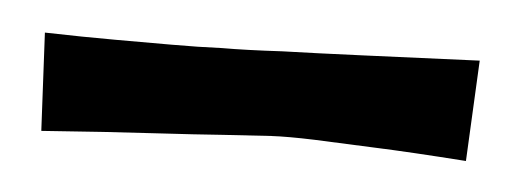

<svg xmlns="http://www.w3.org/2000/svg" viewBox="-25 -409 509 189"><g transform="rotate(5 229.0 -315.0)"><path d="M14.6 -358.4Q52.7 -357.4 84.5 -357.4Q116.2 -357.4 139.6 -357.4Q167 -357.4 189.5 -358.4Q212.9 -358.4 249 -360.4Q280.3 -361.3 327.6 -363.3Q375 -365.2 443.4 -368.2L438.5 -268.6Q383.8 -272.5 347.2 -273.9Q310.5 -275.4 288.1 -276.4Q261.7 -277.3 245.1 -276.4Q228.5 -275.4 198.2 -273.4Q172.9 -271.5 129.4 -269Q85.9 -266.6 19.5 -261.7Z"/></g></svg>

Font: Irish Growler
Style: Regular
Weight: 400
Designer: Squid
Foundry: Font Diner, Inc DBA Sideshow
Version: Version 1.000